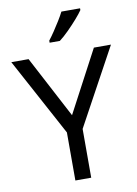

<svg xmlns="http://www.w3.org/2000/svg" viewBox="-101 -1009 768 1074"><g transform="rotate(-10 283.0 -472.0)"><path d="M283 -363 469 -714H566L328 -277V0H238V-273L0 -714H98ZM431 -934Q419 -916 394 -887.5Q369 -859 340.5 -830.5Q312 -802 288 -784H230V-796Q245 -815 262.5 -841Q280 -867 297 -894.5Q314 -922 325 -944H431Z"/></g></svg>

Font: Noto Sans Thai Looped
Style: Regular
Weight: 400
Designer: Sasikarn Vongin, Ben Mitchell
Foundry: The Fontpad Ltd
Version: Version 1.001; ttfautohint (v1.8.4.7-5d5b)